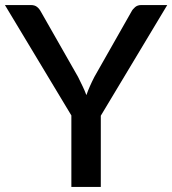

<svg xmlns="http://www.w3.org/2000/svg" viewBox="-24 -740 682 760"><path d="M375 -282V0H258.5V-283L-4.5 -720H98.5Q113.5 -720 122.8 -712.5Q132 -705 138 -693.5L285 -435.5Q295 -415.5 303.2 -398.2Q311.5 -381 318 -363.5Q324 -381 331.8 -398.5Q339.5 -416 349.5 -435.5L496 -693.5Q501 -703.5 510.8 -711.8Q520.5 -720 535 -720H638Z"/></svg>

Font: Lato 2
Style: Regular
Weight: 600
Designer: Lukasz Dziedzic with Adam Twardoch and Botio Nikoltchev
Foundry: tyPoland Lukasz Dziedzic
Version: Version 2.015; 2015-08-06; http://www.latofonts.com/